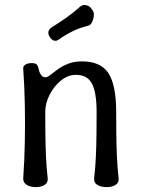

<svg xmlns="http://www.w3.org/2000/svg" viewBox="-20 -758 580 785"><path d="M75 -477Q74 -488 84 -494Q94 -500 109 -500Q124 -500 129.5 -495Q135 -490 138 -476Q141 -461 148 -451.5Q155 -442 165 -442Q174 -442 186.5 -452Q199 -462 216 -474.5Q233 -487 257.5 -497Q282 -507 315 -507Q392 -507 423.5 -458.5Q455 -410 455 -300Q455 -258 455.5 -211.5Q456 -165 458 -118.5Q460 -72 465 -30Q467 -11 452.5 -2Q438 7 417 7Q393 7 378 -2Q363 -11 365 -30Q370 -72 372 -118.5Q374 -165 374.5 -211.5Q375 -258 375 -300Q375 -380 356 -416Q337 -452 290 -452Q258 -452 229.5 -429Q201 -406 183 -371Q165 -336 165 -300Q165 -258 165.5 -211.5Q166 -165 168 -118.5Q170 -72 175 -30Q177 -11 162.5 -2Q148 7 127 7Q103 7 88.5 -2.5Q74 -12 75 -30Q80 -100 81.5 -177Q83 -254 81.5 -330.5Q80 -407 75 -477ZM220 -596Q210 -589 200.5 -592Q191 -595 184 -606L183 -608Q176 -619 178 -628.5Q180 -638 191 -646Q220 -664 249.5 -684.5Q279 -705 308 -731Q315 -737 323.5 -737.5Q332 -738 340.5 -734Q349 -730 355 -721L359 -715Q365 -707 363.5 -693Q362 -679 356 -667Q350 -655 341 -653Q304 -644 273.5 -628.5Q243 -613 220 -596Z"/></svg>

Font: Winky Sans Light
Style: Regular
Weight: 300
Designer: Simon Atzbach
Foundry: typofactur
Version: Version 1.205